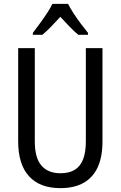

<svg xmlns="http://www.w3.org/2000/svg" viewBox="-20 -963 625 993"><path d="M510 -232Q510 -153 486 -99.5Q462 -46 413.5 -18Q365 10 292 10Q186 10 130 -51.5Q74 -113 74 -232V-714H160V-231Q160 -147 194 -107Q228 -67 293 -67Q338 -67 367 -85Q396 -103 410 -139.5Q424 -176 424 -232V-714H510ZM332 -943Q343 -921 360.5 -894Q378 -867 398 -840.5Q418 -814 435 -793V-783H385Q362 -802 339 -826Q316 -850 292 -876Q268 -850 244 -825Q220 -800 199 -783H150V-793Q168 -817 187.5 -843.5Q207 -870 224 -896Q241 -922 251 -943Z"/></svg>

Font: Noto Sans Condensed
Style: Regular
Weight: 400
Width: 3
Version: Version 2.013